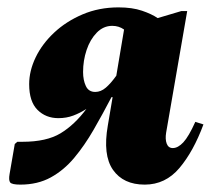

<svg xmlns="http://www.w3.org/2000/svg" viewBox="-20 -490 575 520"><path d="M138 -170Q104 -170 81.5 -192.5Q59 -215 59 -262Q59 -298 76.5 -334.5Q94 -371 126.5 -401.5Q159 -432 203.5 -451Q248 -470 301 -470Q338 -470 364.5 -461Q391 -452 407 -441L471 -460H487L430 -131Q427 -113 431.5 -101Q436 -89 448 -89Q462 -89 476.5 -104.5Q491 -120 509 -160L531 -153Q504 -80 466 -35Q428 10 372 10Q314 10 286 -30Q258 -70 272 -150L285 -227H282Q258 -181 233.5 -138.5Q209 -96 181 -62.5Q153 -29 117.5 -9.5Q82 10 35 10Q12 10 7.5 4Q3 -2 6 -19L20 -100L27 -106H41Q106 -106 144 -129Q182 -152 214 -195Q197 -184 178.5 -177Q160 -170 138 -170ZM205 -295Q205 -273 212.5 -257Q220 -241 238 -241Q253 -241 266.5 -252.5Q280 -264 295 -285L316 -410Q302 -420 284 -420Q260 -420 242 -401.5Q224 -383 214.5 -354.5Q205 -326 205 -295Z"/></svg>

Font: Spectral ExtraBold
Style: Italic
Weight: 800
Italic angle: -10°
Designer: Jean-Baptiste Levee
Foundry: Production Type
Version: Version 2.001